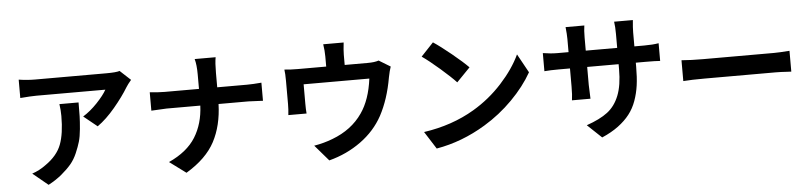

<svg xmlns="http://www.w3.org/2000/svg" viewBox="-49 -1098 6097 1444"><g transform="rotate(-5 3000.0 -376.5)"><path d="M402.3 -542H546.9Q546.9 -475.6 545.9 -437.5Q544.9 -399.4 539.6 -341.8Q534.2 -284.2 523.4 -247.6Q512.7 -210.9 492.7 -164.1Q472.7 -117.2 443.4 -82.5Q414.1 -47.9 370.1 -11.2Q326.2 25.4 268.6 55.7L153.3 -39.1Q209 -57.6 257.8 -93.8Q347.7 -156.2 378.4 -237.3Q409.2 -318.4 409.2 -452.1Q409.2 -497.1 402.3 -542ZM875 -751 955.1 -676.8Q927.7 -644.5 916 -625Q874 -555.7 808.1 -477.1Q742.2 -398.4 674.8 -350.6L572.3 -433.6Q627.9 -467.8 680.7 -523.4Q733.4 -579.1 755.9 -620.1H235.4Q195.3 -620.1 113.3 -613.3V-752Q176.8 -742.2 235.4 -742.2H774.4Q848.6 -742.2 875 -751Z M1595.7 -564.5H1821.3Q1865.2 -564.5 1929.7 -570.3V-433.6Q1822.3 -438.5 1820.3 -438.5H1594.7Q1589.8 -276.4 1526.4 -156.2Q1462.9 -36.1 1309.6 55.7L1185.5 -36.1Q1325.2 -99.6 1388.2 -200.7Q1451.2 -301.8 1457 -438.5H1202.1Q1180.7 -438.5 1086.9 -432.6V-571.3Q1157.2 -564.5 1198.2 -564.5H1458V-673.8Q1458 -746.1 1445.3 -791H1603.5Q1595.7 -749 1595.7 -672.9Z M2822.3 -659.2 2909.2 -606.4Q2898.4 -576.2 2888.7 -526.4Q2860.4 -363.3 2795.9 -243.2Q2736.3 -133.8 2629.4 -56.2Q2522.5 21.5 2387.7 56.6L2284.2 -63.5Q2359.4 -76.2 2424.8 -101.6Q2572.3 -157.2 2652.3 -273.4Q2720.7 -371.1 2741.2 -530.3H2245.1V-383.8Q2245.1 -338.9 2248 -309.6H2110.4Q2115.2 -351.6 2115.2 -393.6V-567.4Q2115.2 -623 2110.4 -653.3Q2154.3 -648.4 2211.9 -648.4H2425.8V-724.6Q2425.8 -768.6 2418 -817.4H2572.3Q2565.4 -756.8 2565.4 -724.6V-648.4H2739.3Q2792 -648.4 2822.3 -659.2Z M3147.5 -660.2 3241.2 -759.8Q3295.9 -723.6 3376.5 -657.7Q3457 -591.8 3499 -548.8L3397.5 -444.3Q3357.4 -487.3 3279.3 -555.2Q3201.2 -623 3147.5 -660.2ZM3200.2 38.1 3116.2 -93.8Q3331.1 -125 3499 -224.6Q3621.1 -296.9 3717.3 -402.3Q3813.5 -507.8 3863.3 -614.3L3941.4 -472.7Q3882.8 -369.1 3786.1 -271.5Q3689.5 -173.8 3571.3 -102.5Q3393.6 4.9 3200.2 38.1Z M4748 -597.7H4822.3Q4887.7 -597.7 4931.6 -605.5V-471.7Q4898.4 -474.6 4822.3 -474.6H4748V-442.4Q4748 -364.3 4739.7 -304.2Q4731.4 -244.1 4711.4 -188.5Q4691.4 -132.8 4657.2 -88.9Q4623 -44.9 4571.3 -6.3Q4519.5 32.2 4447.3 63.5L4339.8 -38.1Q4441.4 -73.2 4499 -117.2Q4556.6 -161.1 4587.4 -238.3Q4618.2 -315.4 4618.2 -436.5V-474.6H4380.9V-338.9Q4380.9 -312.5 4384.8 -234.4H4245.1Q4251 -273.4 4251 -338.9V-474.6H4166Q4102.5 -474.6 4057.6 -470.7V-607.4Q4116.2 -597.7 4166 -597.7H4251V-697.3Q4251 -731.4 4245.1 -787.1H4386.7Q4380.9 -750 4380.9 -696.3V-597.7H4618.2V-703.1Q4618.2 -756.8 4612.3 -795.9H4753.9Q4748 -737.3 4748 -703.1Z M5091.8 -305.7V-462.9Q5164.1 -457 5252.9 -457H5790Q5828.1 -457 5907.2 -462.9V-305.7Q5900.4 -305.7 5877.4 -307.1Q5854.5 -308.6 5831.5 -309.6Q5808.6 -310.5 5790 -310.5H5252.9Q5153.3 -310.5 5091.8 -305.7Z"/></g></svg>

Font: Gen Shin Gothic Bold
Style: Bold
Weight: 700
Designer: [Source Han Sans]
Ryoko NISHIZUKA  (kana & ideographs); Paul D. Hunt (Latin, Greek & Cyrillic); Wenlong ZHANG  (bopomofo
Version: Version 1.002.20150607